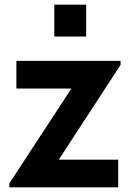

<svg xmlns="http://www.w3.org/2000/svg" viewBox="-20 -800 575 820"><path d="M20 0H485V-118H231L495 -523V-540H50V-422H285L20 -17ZM212 -644H348V-780H212Z"/></svg>

Font: Eudonet ExtraBold
Style: Regular
Weight: 800
Designer: Mikhail Sharanda
Foundry: Mikhail Sharanda
Version: Version 4.503;Glyphs 3.1.2 (3151)